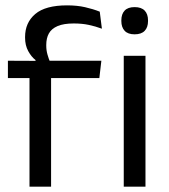

<svg xmlns="http://www.w3.org/2000/svg" viewBox="-20 -696 630 716"><path d="M230 -676Q267.5 -676 297.2 -669.2Q327 -662.5 352 -652.5L360 -589Q335.5 -598 310.8 -603.2Q286 -608.5 255 -608.5Q217.5 -608.5 194.8 -598.8Q172 -589 162.2 -571.2Q152.5 -553.5 152.5 -528.5V-526Q152.5 -508.5 157 -492.8Q161.5 -477 167 -464L112.5 -462V-472Q97 -484 85.2 -505.5Q73.5 -527 73.5 -555.5V-558Q73.5 -611.5 111.5 -643.8Q149.5 -676 230 -676ZM90 0V-444.5H170.5V0ZM9.5 -405V-469.5L121 -469L154 -469.5H358L350.5 -405ZM441.5 0V-488H522.5V0ZM482 -568Q457 -568 444.8 -581.2Q432.5 -594.5 432.5 -617.5V-620Q432.5 -643.5 444.8 -656.5Q457 -669.5 482 -669.5Q507 -669.5 519.5 -656.5Q532 -643.5 532 -620V-617.5Q532 -594 519.5 -581Q507 -568 482 -568Z"/></svg>

Font: Anek Bangla
Style: Regular
Weight: 400
Designer: Sulekha Rajkumar (Bangla), Yesha Goshar (Latin)
Foundry: Ek Type
Version: Version 1.003